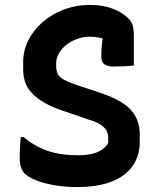

<svg xmlns="http://www.w3.org/2000/svg" viewBox="-20 -740 640 779"><path d="M345 -720Q399 -720 438 -704.5Q477 -689 500 -666Q515 -652 519 -634.5Q523 -617 523 -597Q523 -578 523 -557Q523 -536 523 -515Q523 -494 523 -474Q504 -472 483 -471Q462 -470 440 -470Q417 -470 404 -479Q391 -488 391 -509Q391 -522 391.5 -533.5Q392 -545 393.5 -557.5Q395 -570 396 -584Q397 -598 398 -616L423 -574Q404 -583 385 -587Q366 -591 345 -591Q318 -591 294 -582.5Q270 -574 250.5 -559Q231 -544 219.5 -524.5Q208 -505 208 -483V-470Q208 -452 215 -439Q222 -426 240.5 -416Q259 -406 294 -394L388 -363Q435 -347 466 -329Q497 -311 514.5 -290Q532 -269 539.5 -245Q547 -221 547 -194V-164Q547 -108 518 -66.5Q489 -25 432.5 -3Q376 19 293 19Q246 19 203.5 12Q161 5 129 -7.5Q97 -20 80 -36Q71 -45 65.5 -60.5Q60 -76 60 -100Q60 -115 60.5 -129Q61 -143 62 -157Q63 -171 64 -184H76Q119 -147 172 -128.5Q225 -110 298 -110Q349 -110 379 -124.5Q409 -139 419 -161V-181Q419 -198 411.5 -211Q404 -224 387 -235Q370 -246 339 -255L246 -287Q193 -304 159 -324Q125 -344 106.5 -365.5Q88 -387 81 -410Q74 -433 74 -458V-489Q74 -534 94.5 -575.5Q115 -617 152 -649.5Q189 -682 238.5 -701Q288 -720 345 -720Z"/></svg>

Font: Rec Mono Semicasual
Style: Bold
Weight: 700
Version: Version 1.085; ttfautohint (v1.8.4.7-5d5b)